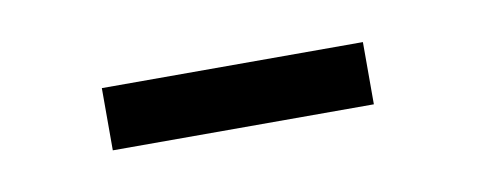

<svg xmlns="http://www.w3.org/2000/svg" viewBox="-25 -403 386 155"><g transform="rotate(-10 168.0 -325.5)"><path d="M274 -300H60V-351H274Z"/></g></svg>

Font: Economica
Style: Regular
Weight: 400
Designer: Vicente Lamonaca
Foundry: Vicente Lamonaca
Version: Version 1.101